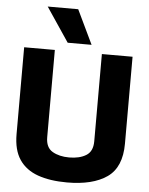

<svg xmlns="http://www.w3.org/2000/svg" viewBox="-61 -981 809 1041"><g transform="rotate(5 343.0 -460.5)"><path d="M48 -227V-700H215V-225Q215 -169 252 -147.5Q289 -126 343 -126Q399 -126 435 -148Q471 -170 471 -225V-700H638V-227Q638 -98 560.5 -44Q483 10 343 10Q250 10 184 -13.5Q118 -37 83 -89Q48 -141 48 -227ZM281 -745 156 -931H322L411 -745Z"/></g></svg>

Font: Georama
Style: Bold
Weight: 700
Designer: Jean-Baptiste Levee
Foundry: Production Type
Version: Version 1.000